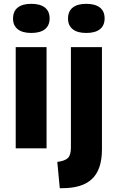

<svg xmlns="http://www.w3.org/2000/svg" viewBox="-20 -774 614 1002"><path d="M62 0V-528H223V0ZM143 -602Q97 -602 72.5 -621.5Q48 -641 48 -677Q48 -715 72.5 -734.5Q97 -754 143 -754Q190 -754 214.5 -734.5Q239 -715 239 -678Q239 -641 214.5 -621.5Q190 -602 143 -602ZM307 208Q302 208 299 208Q296 208 292 208L279 71Q318 66 334 51Q350 36 350 -3V-528H512V6Q512 60 498.5 98.5Q485 137 459 161Q433 185 394.5 196.5Q356 208 307 208ZM430 -602Q384 -602 359.5 -621.5Q335 -641 335 -677Q335 -715 359.5 -734.5Q384 -754 430 -754Q477 -754 501.5 -734.5Q526 -715 526 -678Q526 -641 501.5 -621.5Q477 -602 430 -602Z"/></svg>

Font: Bricolage Grotesque 96pt ExtraBold ExtraBold
Style: Regular
Weight: 800
Version: Version 1.001;gftools[0.9.33.dev8+g029e19f]